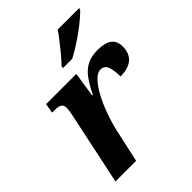

<svg xmlns="http://www.w3.org/2000/svg" viewBox="-218 -879 992 992"><g transform="rotate(-45 278.5 -383.0)"><path d="M122 -402Q124 -410 126 -424Q128 -438 128 -448Q128 -467 116 -475Q104 -483 75 -483H57L66 -536H287L266 -399H271Q294 -447 318 -480Q342 -513 373.5 -529.5Q405 -546 452 -546Q557 -546 557 -468Q557 -416 526.5 -390.5Q496 -365 439 -365Q439 -411 429 -437.5Q419 -464 390 -464Q369 -464 345 -439.5Q321 -415 298.5 -373.5Q276 -332 257 -280Q238 -228 226 -173L188 0H37ZM259 -606 262 -619Q281 -638 302.5 -664Q324 -690 345 -717Q366 -744 381 -766H538L535 -756Q523 -743 499.5 -723Q476 -703 446 -681Q416 -659 385 -639.5Q354 -620 327 -606Z"/></g></svg>

Font: Noto Serif
Style: Bold Italic
Weight: 700
Italic angle: -12°
Designer: Monotype Design Team
Foundry: Monotype Imaging Inc.
Version: Version 2.013